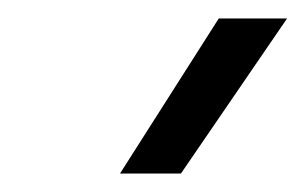

<svg xmlns="http://www.w3.org/2000/svg" viewBox="-20 -710 331 208"><path d="M110 -522 217 -690H291L176 -522Z"/></svg>

Font: Kanit Light
Style: Italic
Weight: 300
Italic angle: -12°
Designer: Katatrad Team
Foundry: CadsonDemak
Version: Version 2.000; ttfautohint (v1.8.3)